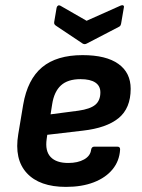

<svg xmlns="http://www.w3.org/2000/svg" viewBox="-20 -720 555 752"><path d="M238.4 12Q134.9 12 85 -42.1Q35.1 -96.1 51.5 -194.3L70.8 -310Q87.8 -409 144.9 -456.6Q202 -504.1 303.4 -504.1Q395.6 -504.1 443.7 -469.7Q491.8 -435.4 491.8 -372.1Q491.8 -296 444.4 -257.3Q397.1 -218.7 304.5 -208.3L165.1 -192L162.8 -175.5Q156.1 -128.6 178.2 -105.2Q200.3 -81.7 247.4 -81.7Q284.7 -81.7 309.3 -95.5Q333.9 -109.3 336.8 -133.2Q338.8 -145.6 349.2 -145.6H439.7Q451.1 -145.6 450.4 -133.9Q447.7 -89.4 420.8 -56.7Q394 -24 347.4 -6Q300.9 12 238.4 12ZM178.1 -272.2 287.4 -286.5Q333.6 -293.1 353.3 -309.7Q373.1 -326.3 373.1 -358.2Q373.1 -383.5 353.4 -396.7Q333.6 -410 295.4 -410Q245.6 -410 218.8 -385.6Q192.1 -361.2 184.4 -312.3ZM452.2 -698Q458.2 -700.7 462.4 -698.8Q466.6 -697 465.2 -691L454.5 -628.4Q453.5 -623.4 451.7 -620Q449.9 -616.7 444.5 -614.3L320.1 -549.6Q311.4 -544.6 303.4 -549.6L200.7 -618.3Q195.7 -621.3 193.5 -624.9Q191.3 -628.4 192.3 -634L201.7 -689.7Q203.1 -695.7 207.2 -698Q211.4 -700.4 216.4 -697.7L319.2 -638.6Z"/></svg>

Font: Sofia Sans Hairline
Style: Italic
Weight: 1
Italic angle: -9°
Designer: Botio Nikoltchev, Ani Petrova
Foundry: lettersoup
Version: Version 4.102